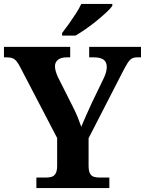

<svg xmlns="http://www.w3.org/2000/svg" viewBox="-20 -951 733 971"><path d="M164 0V-53H211Q227 -53 240 -56.5Q253 -60 261 -73Q269 -86 269 -114V-253L84 -608Q74 -628 65 -639.5Q56 -651 44.5 -656Q33 -661 13 -661H0V-714H335V-661H318Q288 -661 273 -648.5Q258 -636 258 -616Q258 -603 262.5 -588.5Q267 -574 273 -561L347 -414Q363 -383 373 -358Q383 -333 391 -310Q402 -336 415.5 -367Q429 -398 445 -432L503 -552Q514 -574 517 -589Q520 -604 520 -612Q520 -638 503.5 -649.5Q487 -661 454 -661H431V-714H693V-661H674Q657 -661 646 -654.5Q635 -648 624.5 -631Q614 -614 598 -583L428 -252V-115Q428 -86 435.5 -73Q443 -60 456 -56.5Q469 -53 484 -53H533V0ZM294 -784Q309 -803 327.5 -829Q346 -855 363.5 -882Q381 -909 391 -931H548V-921Q539 -908 517.5 -888Q496 -868 469 -846Q442 -824 414 -804.5Q386 -785 362 -771H294Z"/></svg>

Font: Noto Serif Kannada
Style: Bold
Weight: 700
Version: Version 2.003